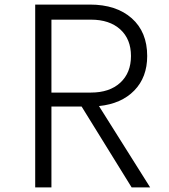

<svg xmlns="http://www.w3.org/2000/svg" viewBox="-20 -820 740 840"><path d="M134 0V-800H373Q489 -800 556.5 -740Q624 -680 624 -575Q624 -482 567.5 -424Q511 -366 413 -356L637 0H556L337 -354H205V0ZM205 -415H378Q459 -415 506 -458Q553 -501 553 -575Q553 -649 506 -691.5Q459 -734 378 -734H205Z"/></svg>

Font: Martian Mono ExtraLight
Style: Regular
Weight: 200
Monospace: yes
Designer: Roman Shamin
Foundry: Evil Martians
Version: Version 1.000; ttfautohint (v1.8.4.7-5d5b)